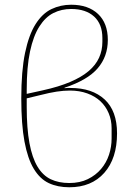

<svg xmlns="http://www.w3.org/2000/svg" viewBox="-20 -780 585 812"><path d="M273 12Q224 12 186.5 -5.5Q149 -23 123 -66Q97 -109 83.5 -181.5Q70 -254 70 -364Q70 -480 86 -556.5Q102 -633 130.5 -678Q159 -723 197.5 -741.5Q236 -760 281 -760Q353 -760 394.5 -721Q436 -682 436 -611Q436 -541 393 -491Q350 -441 253 -409V-407Q259 -408 265 -408Q271 -408 278 -408Q370 -408 422.5 -359.5Q475 -311 475 -216Q475 -110 421 -49Q367 12 273 12ZM273 -6Q318 -6 351.5 -22.5Q385 -39 407.5 -65.5Q430 -92 441 -125.5Q452 -159 452 -194V-238Q452 -272 439.5 -301.5Q427 -331 404.5 -352Q382 -373 349 -385Q316 -397 276 -397Q249 -397 219.5 -392.5Q190 -388 151 -378L93 -364V-328Q93 -237 104.5 -175Q116 -113 138.5 -75.5Q161 -38 194.5 -22Q228 -6 273 -6ZM93 -383 161 -398Q229 -413 277 -433.5Q325 -454 355 -479.5Q385 -505 399 -536Q413 -567 413 -603V-619Q413 -678 378 -710Q343 -742 281 -742Q240 -742 206 -725Q172 -708 146.5 -668Q121 -628 107 -562.5Q93 -497 93 -400Z"/></svg>

Font: IBM Plex Serif Thin
Style: Regular
Weight: 100
Designer: Mike Abbink, Paul van der Laan, Pieter van Rosmalen
Foundry: Bold Monday
Version: Version 3.001